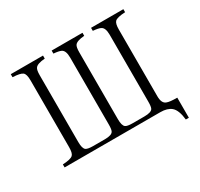

<svg xmlns="http://www.w3.org/2000/svg" viewBox="-170 -928 1307 1257"><g transform="rotate(-30 483.5 -300.0)"><path d="M49.8 -714.8H293.5V-691.9Q234.9 -687.5 220.7 -667Q210.4 -653.8 210.4 -614.7V-109.4Q210.4 -60.1 227.5 -47.4Q241.7 -37.6 281.7 -37.6H370.6Q423.8 -37.6 434.1 -59.6Q440.9 -72.3 440.9 -109.4V-614.7Q440.9 -668.5 415 -680.7Q397 -689 358.9 -691.9V-714.8H591.8V-691.9Q534.2 -687.5 519.5 -667Q509.8 -653.8 509.8 -614.7V-109.4Q509.8 -60.1 526.9 -47.4Q539.6 -37.6 579.6 -37.6H668.9Q722.2 -37.6 732.9 -58.6Q739.7 -71.3 739.7 -109.4V-614.7Q739.7 -668.9 712.9 -680.7Q694.8 -689 656.7 -691.9V-714.8H900.9V-691.9Q838.9 -689 822.8 -672.9Q808.6 -658.7 808.6 -614.7V-109.4Q808.6 -56.2 838.9 -45.4Q859.9 -36.6 917 -36.6V115.2H894Q886.2 41 855 14.2Q826.2 -9.8 773.4 -9.8H49.8V-32.7Q111.8 -35.6 127.4 -51.8Q141.6 -65.4 141.6 -109.4V-614.7Q141.6 -663.6 124.5 -675.8Q108.9 -689 49.8 -691.9Z"/></g></svg>

Font: I.MingCP
Style: Regular
Weight: 400
Designer: I.Font Project
Version: Version 8.000; Sep 06, 2022